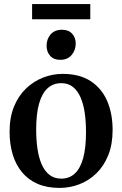

<svg xmlns="http://www.w3.org/2000/svg" viewBox="-20 -911 600 942"><path d="M27 -264Q27 -334.5 48.5 -387.5Q70 -440.5 107.2 -476.2Q144.5 -512 191 -530.2Q237.5 -548.5 287.5 -548.5Q370.5 -548.5 424.8 -513Q479 -477.5 505.8 -415.5Q532.5 -353.5 532.5 -273Q532.5 -202.5 511 -149.2Q489.5 -96 452.5 -60.2Q415.5 -24.5 369 -6.8Q322.5 11 272.5 11Q210.5 11 164.5 -9Q118.5 -29 88 -66Q57.5 -103 42.2 -153.5Q27 -204 27 -264ZM281 -34.5Q320 -34.5 347 -59.5Q374 -84.5 388 -135Q402 -185.5 402 -262Q402 -313 395.8 -356.8Q389.5 -400.5 375.2 -433.2Q361 -466 337.8 -484.5Q314.5 -503 281 -503Q241 -503 213.5 -478Q186 -453 171.8 -402.8Q157.5 -352.5 157.5 -275Q157.5 -224 164 -180Q170.5 -136 185.2 -103.2Q200 -70.5 223.5 -52.5Q247 -34.5 281 -34.5ZM275 -617.5Q243.5 -617.5 226 -637.2Q208.5 -657 208.5 -686Q208.5 -719 228.2 -742Q248 -765 284 -765H285Q316.5 -765 334 -745.8Q351.5 -726.5 351.5 -697Q351.5 -665 331.5 -641.2Q311.5 -617.5 276 -617.5ZM423 -891V-816.5H137.5V-891Z"/></svg>

Font: Merriweather 72pt SemiBold
Style: Regular
Weight: 600
Version: Version 2.100